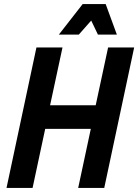

<svg xmlns="http://www.w3.org/2000/svg" viewBox="-20 -923 679 943"><path d="M12 0 159 -690H287L226 -406H450L511 -690H639L492 0H364L426 -290H202L140 0ZM269 -753 386 -903H499L554 -753H461L428 -822L367 -753Z"/></svg>

Font: Radio Canada Condensed SemiBold
Style: Italic
Weight: 600
Width: 3
Italic angle: -12°
Designer: Charles Daoud, Etienne Aubert Bonn, Alexandre Saumier Demers, Jacques Le Bailly
Foundry: Radio-Canada
Version: Version 2.104; ttfautohint (v1.8.4.7-5d5b);gftools[0.9.28.de